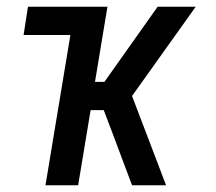

<svg xmlns="http://www.w3.org/2000/svg" viewBox="-20 -550 640 570"><path d="M115 0 189 -446H50L63 -530H299L262 -307H290L448 -530H561L372 -265L473 0H372L312 -160L288 -223H249L212 0Z"/></svg>

Font: Iosevka Curly MdExObl
Style: Regular
Weight: 500
Width: 7
Italic angle: -9°
Monospace: yes
Designer: Belleve Invis
Foundry: Belleve Invis
Version: Version 11.1.0; ttfautohint (v1.8.3)